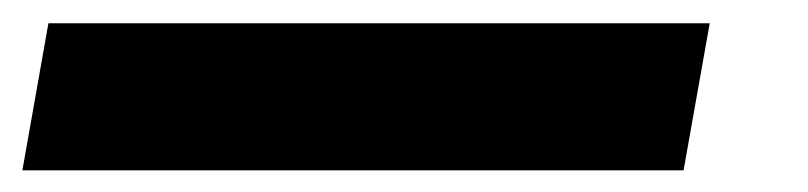

<svg xmlns="http://www.w3.org/2000/svg" viewBox="-69 -20 711 169"><path d="M-49.3 129.9 -26.4 0.5H555.7L532.7 129.9Z"/></svg>

Font: Bevan
Style: Italic
Weight: 400
Italic angle: -10°
Designer: Vernon Adams
Foundry: Vernon Adams
Version: Version 2.100; ttfautohint (v1.8.3)